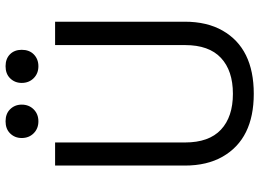

<svg xmlns="http://www.w3.org/2000/svg" viewBox="-141 -777 932 690"><g transform="rotate(-90 325.0 -432.0)"><path d="M333 14Q171 14 107 -98Q75 -154 75 -234V-700H158V-233Q158 -147 204 -104Q250 -61 333 -61Q416 -61 462 -104Q508 -147 508 -233V-700H592V-234Q592 -154 560 -98Q496 14 333 14ZM372 -820Q372 -845 389 -862Q405 -878 432 -878Q459 -878 475 -862Q491 -846 491 -820Q491 -793 475 -777Q458 -760 432 -760Q406 -760 389 -777Q372 -794 372 -820ZM174 -820Q174 -845 191 -862Q207 -878 234 -878Q261 -878 277 -862Q294 -845 294 -820Q294 -794 277 -777Q260 -760 234 -760Q208 -760 191 -777Q174 -794 174 -820Z"/></g></svg>

Font: Rilu
Style: Regular
Weight: 500
Designer: Alí Sinisterra
Foundry: Alí Sinisterra
Version: 0.1